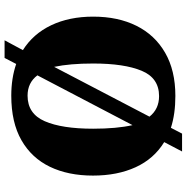

<svg xmlns="http://www.w3.org/2000/svg" viewBox="-8 -788 835 860"><g transform="rotate(-90 410.0 -357.5)"><path d="M204 -40Q129 -86 91.5 -168Q54 -250 54 -359Q54 -470 93.5 -552Q133 -634 212.5 -679.5Q292 -725 412 -725Q451 -725 486.5 -719.5Q522 -714 554 -703L581 -755H660L616 -673Q689 -627 727.5 -546Q766 -465 766 -358Q766 -247 725 -164.5Q684 -82 604.5 -36Q525 10 411 10Q370 10 334.5 5Q299 0 268 -10L242 40H162ZM503 -608Q470 -652 412 -652Q331 -652 297.5 -575Q264 -498 264 -358Q264 -306 268 -261.5Q272 -217 280 -182ZM410 -63Q491 -63 523.5 -141Q556 -219 556 -358Q556 -463 541 -533L318 -106Q352 -63 410 -63Z"/></g></svg>

Font: Noto Serif Tamil Black
Style: Italic
Weight: 900
Italic angle: -12°
Designer: Indian Type Foundry, Tom Grace, and the Monotype Design Team
Foundry: Monotype Imaging Inc.
Version: Version 2.003; ttfautohint (v1.8.4.7-5d5b)